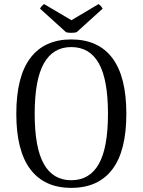

<svg xmlns="http://www.w3.org/2000/svg" viewBox="-20 -897 691 930"><path d="M59 -346Q59 -526 127 -616Q195 -706 325 -706Q456 -706 524 -616Q592 -526 592 -346Q592 -166 524 -76.5Q456 13 325 13Q195 13 127 -77Q59 -167 59 -346ZM503 -346Q503 -512 458.5 -590.5Q414 -669 325 -669Q237 -669 192.5 -590Q148 -511 148 -346Q148 -181 192.5 -102.5Q237 -24 325 -24Q414 -24 458.5 -102.5Q503 -181 503 -346ZM325 -738Q309 -738 300 -741L174 -855Q176 -860 182.5 -867.5Q189 -875 194 -877L326 -799L457 -877Q462 -875 468.5 -867.5Q475 -860 477 -855L351 -741Q342 -738 325 -738Z"/></svg>

Font: Arima Madurai
Style: Regular
Weight: 400
Designer: Joana Correia and Natanael Gama
Foundry: NDISCOVER
Version: Version 1.019